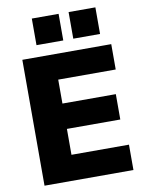

<svg xmlns="http://www.w3.org/2000/svg" viewBox="-98 -989 811 1059"><g transform="rotate(-10 307.0 -460.0)"><path d="M64 0V-705H562V-563H240V-429H539V-287H240V-142H562V0ZM361 -771V-920H511V-771ZM155 -771V-920H305V-771Z"/></g></svg>

Font: Nunito Sans 12pt ExtraLight Black
Style: Regular
Weight: 900
Version: Version 3.101;gftools[0.9.27]